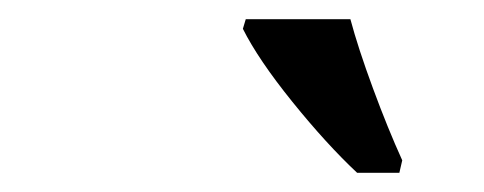

<svg xmlns="http://www.w3.org/2000/svg" viewBox="-20 -786 504 200"><path d="M233 -756 236 -766H345Q353 -736 368.5 -694Q384 -652 399 -619L396 -606H352Q320 -636 284.5 -680Q249 -724 233 -756Z"/></svg>

Font: Noto Serif CondSemiBold
Style: Italic
Weight: 600
Width: 3
Italic angle: -12°
Designer: Monotype Design Team
Foundry: Monotype Imaging Inc.
Version: Version 1.001